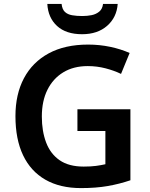

<svg xmlns="http://www.w3.org/2000/svg" viewBox="-20 -952 765 982"><path d="M376 -393H647V-30Q591 -11 531 -0.5Q471 10 394 10Q287 10 212 -33Q137 -76 98 -158Q59 -240 59 -358Q59 -470 102.5 -552Q146 -634 229 -679Q312 -724 431 -724Q489 -724 543.5 -712.5Q598 -701 643 -681L599 -574Q564 -591 520 -602.5Q476 -614 429 -614Q356 -614 303.5 -582Q251 -550 222.5 -492.5Q194 -435 194 -356Q194 -281 216 -223Q238 -165 285 -132.5Q332 -100 408 -100Q445 -100 471 -103.5Q497 -107 519 -112V-282H376ZM582 -932Q577 -863 528 -820Q479 -777 400 -777Q318 -777 272 -819Q226 -861 222 -932H295Q298 -904 312 -891Q326 -878 349 -874Q372 -870 401 -870Q426 -870 448.5 -874.5Q471 -879 487.5 -892.5Q504 -906 507 -932Z"/></svg>

Font: Noto Sans Nag Mundari SemiBold
Style: Regular
Weight: 600
Version: Version 1.000